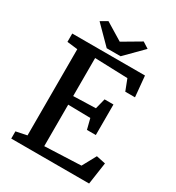

<svg xmlns="http://www.w3.org/2000/svg" viewBox="-217 -1068 1097 1198"><g transform="rotate(30 331.0 -469.0)"><path d="M50 0ZM128 -68V-689L52 -698V-758H576L590 -609H520L489 -689L252 -697V-423L413 -428L432 -503H496V-283H432L413 -358L252 -361V-62L514 -73L568 -172L634 -158L611 0H50V-52ZM209 -938 334 -862 463 -938 507 -910 384 -786H284L161 -910Z"/></g></svg>

Font: Martel
Style: Bold
Weight: 700
Designer: Dan Reynolds
Foundry: Dan Reynolds
Version: Version 1.001; ttfautohint (v1.1) -l 5 -r 5 -G 72 -x 0 -D la